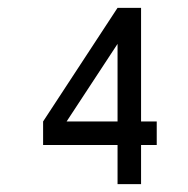

<svg xmlns="http://www.w3.org/2000/svg" viewBox="-20 -470 480 490"><path d="M280 -358 150 -160H280ZM280 -450H340V-160H380V-100H340V0H280V-100H90V-160Z"/></svg>

Font: SOV_Station
Style: Book
Weight: 400
Version: Version 1.00